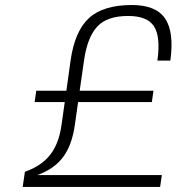

<svg xmlns="http://www.w3.org/2000/svg" viewBox="-20 -740 724 760"><path d="M620.6 -46.9 613.8 0H69.8L78.6 -60.1Q144 -83 178.7 -127.4Q213.4 -171.9 223.6 -246.1L236.3 -335.9H117.2L123.5 -380.9H242.7L259.3 -500Q275.9 -617.2 332.5 -668.7Q389.2 -720.2 502 -720.2Q597.2 -720.2 633.5 -666.7Q669.9 -613.3 654.3 -500H603Q616.2 -594.7 589.6 -635.7Q563 -676.8 487.3 -676.8Q402.8 -676.8 364 -633.8Q325.2 -590.8 312.5 -500L295.4 -380.9H587.4L581.1 -335.9H289.1L276.4 -246.1Q265.1 -165.5 229.7 -118.2Q194.3 -70.8 127.4 -46.9Z"/></svg>

Font: Fivo Sans Light
Style: Regular
Weight: 300
Designer: Alexander Slobzheninov
Foundry: Alexander Slobzheninov
Version: 1.0